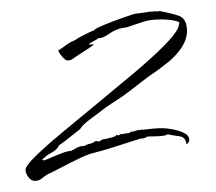

<svg xmlns="http://www.w3.org/2000/svg" viewBox="-20 -595 390 346"><path d="M43 -269Q36 -269 31 -276Q26 -283 26 -289Q26 -296 44.5 -314Q63 -332 93 -357Q123 -382 156.5 -409.5Q190 -437 221.5 -463.5Q253 -490 274.5 -511.5Q296 -533 301 -545Q303 -551 303 -554V-555Q296 -558 287.5 -559Q279 -560 271 -560Q251 -560 239 -556Q227 -552 209 -546Q205 -545 200.5 -544.5Q196 -544 192 -542Q185 -540 175 -533Q165 -526 157 -526Q155 -524 148 -520.5Q141 -517 140 -515H149Q149 -514 140 -508Q131 -502 121.5 -496Q112 -490 110 -488Q106 -486 102 -486Q98 -486 92 -493Q86 -500 85 -504Q93 -509 99.5 -514Q106 -519 114 -522Q114 -523 116 -523Q118 -525 125.5 -529Q133 -533 140.5 -536.5Q148 -540 149 -540Q151 -543 162.5 -548Q174 -553 187.5 -558Q201 -563 211.5 -566.5Q222 -570 222 -570L245 -573Q247 -574 250.5 -574Q254 -574 256 -574L258 -575Q260 -574 263 -574.5Q266 -575 268 -575Q285 -572 301 -567Q317 -562 317 -539Q317 -529 312.5 -519Q308 -509 301 -501Q293 -491 283 -483Q273 -475 262 -467Q247 -457 232.5 -445.5Q218 -434 203 -423Q193 -416 182 -409Q171 -402 161 -394Q153 -388 141 -379Q129 -370 124 -362Q121 -360 112.5 -353Q104 -346 96 -340Q88 -334 86 -333Q84 -326 73 -320Q62 -314 56 -307L58 -306Q61 -306 71 -310.5Q81 -315 91.5 -319Q102 -323 108 -323Q113 -326 119 -329Q125 -332 132 -332Q137 -335 142 -336Q147 -337 151 -340L152 -341L158 -340L168 -345V-344Q171 -345 180 -347Q189 -349 190 -352L194 -351Q195 -352 199 -354V-353Q207 -355 212 -355L217 -358H220L230 -361Q230 -360 230.5 -360Q231 -360 231 -360Q231 -360 231.5 -360.5Q232 -361 233 -361H235V-362H236V-361Q245 -362 254 -363Q263 -364 273 -364Q279 -364 290.5 -362Q302 -360 311.5 -355.5Q321 -351 321 -343Q321 -338 316 -335Q315 -348 303 -349.5Q291 -351 282 -353Q278 -350 265 -349.5Q252 -349 246 -349Q240 -345 232 -345L227 -343H226Q207 -337 188.5 -331Q170 -325 151 -320Q141 -318 125 -310.5Q109 -303 93 -294.5Q77 -286 66 -281Q61 -278 55.5 -273.5Q50 -269 43 -269Z"/></svg>

Font: Qwitcher Grypen
Style: Regular
Weight: 400
Designer: Robert E. Leuschke
Foundry: Robert E. Leuschke
Version: Version 1.100; ttfautohint (v1.8.3)